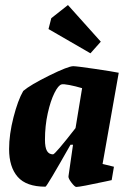

<svg xmlns="http://www.w3.org/2000/svg" viewBox="-20 -731 517 760"><path d="M386 -82 431 -71 422 -18 399 -13Q297 9 282 9Q276 9 263 -8Q250 -25 251 -33L269 -158H259Q165 8 160 8Q84 8 50 -31Q16 -70 16 -141Q16 -199 33.5 -267Q51 -335 72 -371Q100 -395 175 -432Q250 -469 270 -469Q283 -469 354.5 -458.5Q426 -448 450 -443ZM279 -224 305 -382Q278 -390 254.5 -394.5Q231 -399 224 -397Q211 -394 195.5 -363Q180 -332 169 -282.5Q158 -233 158 -178Q158 -147 166 -133.5Q174 -120 190 -120Q198 -120 279 -224ZM338 -520 172 -616 183 -659 249 -711 379 -566Z"/></svg>

Font: Grenze
Style: Bold Italic
Weight: 700
Italic angle: -10°
Designer: Renata Polastri
Foundry: Omnibus-Type
Version: Version 1.002; ttfautohint (v1.8)